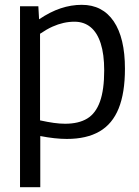

<svg xmlns="http://www.w3.org/2000/svg" viewBox="-20 -566 576 796"><path d="M63 210V-540H139L142 -486Q188 -517 231.5 -531.5Q275 -546 319 -546Q405 -546 451.5 -477.5Q498 -409 498 -281Q498 -181 472 -116.5Q446 -52 392.5 -21Q339 10 257 10Q233 10 205.5 7Q178 4 147 -2V210ZM250 -53Q306 -53 341.5 -74.5Q377 -96 394.5 -145Q412 -194 412 -274Q412 -341 397.5 -386Q383 -431 355.5 -453.5Q328 -476 289 -476Q266 -476 243.5 -471Q221 -466 197.5 -455.5Q174 -445 146 -426V-67Q178 -60 203 -56.5Q228 -53 250 -53Z"/></svg>

Font: Georama ExtraCondensed Thin
Style: Regular
Weight: 400
Version: Version 1.001